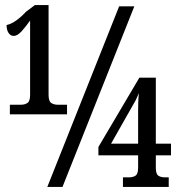

<svg xmlns="http://www.w3.org/2000/svg" viewBox="-20 -739 717 759"><path d="M19 -287V-325H63Q78 -325 88.5 -332Q99 -339 99 -364V-658Q83 -635 66 -616Q49 -597 34 -597Q22 -597 14 -608.5Q6 -620 6 -640Q25 -644 45.5 -659Q66 -674 82 -692L118 -719H172V-364Q172 -339 182.5 -332Q193 -325 208 -325H245V-287ZM167 0 451 -714H511L227 0ZM466 0V-38H492Q505 -38 515.5 -44.5Q526 -51 526 -76V-125H369V-158L531 -432H596V-171H656V-125H596V-76Q596 -51 606 -44.5Q616 -38 630 -38H647V0ZM419 -171H526V-300Q526 -315 526.5 -333.5Q527 -352 529 -371Q525 -362 520 -350.5Q515 -339 512 -335Z"/></svg>

Font: Noto Serif ExtraCondensed SemiBold
Style: Regular
Weight: 600
Width: 2
Designer: Monotype Design Team
Foundry: Monotype Imaging Inc.
Version: Version 2.015; ttfautohint (v1.8.4.7-5d5b)